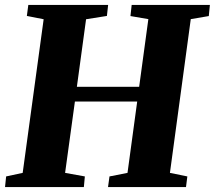

<svg xmlns="http://www.w3.org/2000/svg" viewBox="-20 -763 876 783"><path d="M0.5 0 5 -43.5 72.5 -58 158 -684.5 89.5 -698 95.5 -743H421L416 -698L331 -684.5L293.5 -409H547.5L585 -685L512 -697.5L517 -743H836L831.5 -697.5L758 -685L673 -58L744 -43.5L738.5 0H420.5L426.5 -43.5L500 -58L539.5 -349H285.5L245.5 -58L326 -43.5L322 0Z"/></svg>

Font: Merriweather 48pt Black
Style: Italic
Weight: 900
Italic angle: -7.8°
Version: Version 2.101